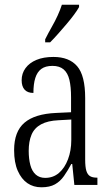

<svg xmlns="http://www.w3.org/2000/svg" viewBox="-20 -786 469 816"><path d="M156 10Q122 10 96.5 -7.5Q71 -25 55.5 -60Q40 -95 40 -148Q40 -227 84 -264.5Q128 -302 218 -306L282 -309V-372Q282 -417 275 -446.5Q268 -476 250.5 -491Q233 -506 203 -506Q173 -506 155.5 -493Q138 -480 130 -454.5Q122 -429 122 -391Q97 -391 84.5 -405Q72 -419 72 -445Q72 -474 88.5 -496.5Q105 -519 135 -531.5Q165 -544 207 -544Q274 -544 308 -504.5Q342 -465 342 -369V-108Q342 -76 347 -60Q352 -44 362.5 -37.5Q373 -31 391 -31H394V0H296L287 -89H283Q268 -61 252 -38Q236 -15 213.5 -2.5Q191 10 156 10ZM172 -30Q206 -30 230.5 -51Q255 -72 269 -109Q283 -146 283 -191V-278L229 -275Q183 -273 154.5 -257.5Q126 -242 114 -213.5Q102 -185 102 -145Q102 -111 109 -84.5Q116 -58 132 -44Q148 -30 172 -30ZM172 -619Q186 -647 200 -671.5Q214 -696 225 -720Q236 -744 243 -766H316V-756Q309 -743 295 -724Q281 -705 263.5 -684.5Q246 -664 228 -643.5Q210 -623 193 -606H172Z"/></svg>

Font: Noto Serif Khmer ExtraCondensed Light
Style: Regular
Weight: 300
Width: 2
Designer: Danh Hong and the Monotype Design Team
Foundry: Monotype Imaging Inc.
Version: Version 2.004